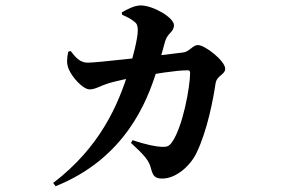

<svg xmlns="http://www.w3.org/2000/svg" viewBox="-20 -611 1040 693"><path d="M172 49.4 180.6 61.2C434.9 -40.7 511.8 -249.6 543.9 -350.3C560.1 -401.6 569.2 -438.6 575.9 -461.5C585.5 -493.9 607.8 -493.9 607.8 -520.4C607.8 -547.2 533.8 -591.1 487.6 -591.4C463.8 -591.4 438.4 -576.5 419.7 -566.6L420.5 -557.9C436.4 -550.8 452.7 -543.4 465.7 -532.1C474.8 -525.2 477.3 -517 477.3 -500.8C477.3 -472.1 459.9 -404.4 445 -356.3C406.3 -230.8 340.6 -79.4 172 49.4ZM565.6 33.5C616.3 33.5 667.1 -13.2 689 -58.5C728.7 -140.1 749.9 -254.9 757.9 -309.2C762.4 -339.4 792.8 -341.1 792.8 -362.9C792.8 -391.1 720.1 -448.4 694.2 -448.4C676.1 -448.4 663.3 -424.4 641.8 -421.7C535.3 -408.1 328.6 -384.8 297.2 -384.8C268.9 -384.8 253.8 -402.7 235 -426.9L226.3 -424.4C221.2 -399.6 219.8 -382.4 227.7 -362.5C238.8 -334.1 278.7 -288.4 303.6 -288.4C323.7 -288.4 341.5 -300.5 364.5 -308C397.3 -319.1 455.8 -330.5 485 -335.1C539.7 -344.3 614.4 -357.3 657.9 -357.3C663.2 -357.3 666.2 -354.7 666.2 -347.5C666.2 -299.5 640.1 -151.4 599.6 -96.1C590.1 -83.5 582.3 -79.9 563.8 -81C544.1 -81.7 507.6 -88.2 458.8 -105.2L452.7 -95.3C503.3 -48.9 517.3 -31.1 524.3 -5.3C531.7 23.1 538 33.5 565.6 33.5Z"/></svg>

Font: Source Han Serif CN VF
Style: Regular
Weight: 250
Designer: Ryoko NISHIZUKA 西塚涼子 (kana & ideographs); Frank Grießhammer (Latin, Greek & Cyrillic); Wenlong ZHANG 张文龙 (bopomofo); San
Foundry: Adobe
Version: Version 2.002;hotconv 1.1.0;makeotfexe 2.6.0